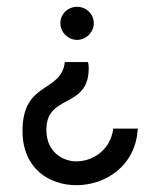

<svg xmlns="http://www.w3.org/2000/svg" viewBox="-20 -561 472 563"><path d="M255 -493C255 -520 233 -541 206 -541C179 -541 157 -520 157 -493C157 -466 180 -444 206 -444C232 -444 255 -466 255 -493ZM384 -184H312C305 -122 251 -85 198 -88C157 -91 117 -120 116 -178C114 -290 245 -238 240 -368L238 -379H170C160 -288 46 -324 46 -177C46 -68 123 -18 204 -18C289 -18 378 -74 384 -184Z"/></svg>

Font: Charger Static
Style: 2
Weight: 1000
Designer: Jasper
Foundry: KineticPlasma Fonts/Cannot Into Space Fonts
Version: Version 1.1